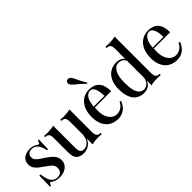

<svg xmlns="http://www.w3.org/2000/svg" viewBox="62 -1662 2514 2514"><g transform="rotate(-45 1319.0 -405.0)"><path d="M213 -530Q253 -530 282.5 -517.5Q312 -505 325 -495Q358 -469 366 -529H388Q386 -501 385 -461.5Q384 -422 384 -357H362Q356 -394 341.5 -429Q327 -464 299.5 -487Q272 -510 228 -510Q195 -510 173 -491.5Q151 -473 151 -437Q151 -407 169 -385Q187 -363 215.5 -344Q244 -325 277 -303Q314 -278 343.5 -253.5Q373 -229 390.5 -199Q408 -169 408 -129Q408 -83 383.5 -51Q359 -19 319 -2.5Q279 14 231 14Q207 14 186 9.5Q165 5 147 -2Q136 -8 125.5 -14.5Q115 -21 105 -27Q95 -34 87 -25Q79 -16 75 7H53Q55 -25 56 -71Q57 -117 57 -193H79Q86 -138 100 -96Q114 -54 141.5 -30.5Q169 -7 217 -7Q236 -7 255 -15.5Q274 -24 286.5 -43Q299 -62 299 -94Q299 -138 268.5 -166.5Q238 -195 190 -227Q156 -251 125.5 -274.5Q95 -298 76 -327.5Q57 -357 57 -398Q57 -443 78.5 -472Q100 -501 136 -515.5Q172 -530 213 -530Z M948 -527V-108Q948 -63 963.5 -41.5Q979 -20 1020 -20V1Q989 -2 958 -2Q925 -2 895 1Q865 4 840 12V-97Q815 -37 770.5 -11.5Q726 14 677 14Q640 14 614 3.5Q588 -7 571 -24Q553 -44 546 -75.5Q539 -107 539 -155V-407Q539 -452 524 -473.5Q509 -495 467 -495V-516Q499 -513 529 -513Q562 -513 592 -516.5Q622 -520 647 -527V-127Q647 -98 651 -74Q655 -50 670 -36Q685 -22 718 -22Q753 -22 780.5 -43Q808 -64 824 -100Q840 -136 840 -181V-407Q840 -452 825 -473.5Q810 -495 768 -495V-516Q800 -513 830 -513Q863 -513 893 -516.5Q923 -520 948 -527Z M1316 -530Q1404 -530 1454 -477Q1504 -424 1504 -309H1159L1157 -328H1398Q1399 -377 1390 -418.5Q1381 -460 1362 -485Q1343 -510 1312 -510Q1269 -510 1237.5 -464.5Q1206 -419 1199 -319L1202 -314Q1201 -300 1200 -283.5Q1199 -267 1199 -251Q1199 -182 1220 -135Q1241 -88 1275 -64.5Q1309 -41 1344 -41Q1371 -41 1396.5 -49.5Q1422 -58 1445 -78.5Q1468 -99 1486 -135L1506 -127Q1494 -93 1469 -60Q1444 -27 1405 -6.5Q1366 14 1314 14Q1244 14 1192 -17.5Q1140 -49 1112 -108Q1084 -167 1084 -248Q1084 -337 1113 -400Q1142 -463 1194.5 -496.5Q1247 -530 1316 -530ZM1190 -814Q1204 -826 1223.5 -823Q1243 -820 1258 -801Q1273 -782 1285 -756Q1297 -730 1314.5 -694.5Q1332 -659 1362 -608L1351 -599Q1310 -641 1279.5 -666Q1249 -691 1227.5 -709Q1206 -727 1189 -747Q1174 -767 1175.5 -785Q1177 -803 1190 -814Z M2041 -784V-109Q2041 -64 2056.5 -42.5Q2072 -21 2113 -21V0Q2082 -3 2051 -3Q2017 -3 1987.5 0Q1958 3 1933 11V-664Q1933 -709 1917.5 -730.5Q1902 -752 1861 -752V-773Q1893 -770 1923 -770Q1956 -770 1986 -773.5Q2016 -777 2041 -784ZM1816 -530Q1860 -530 1896.5 -511Q1933 -492 1948 -447L1936 -436Q1922 -472 1895 -488.5Q1868 -505 1834 -505Q1777 -505 1741 -444.5Q1705 -384 1706 -258Q1706 -175 1720 -122.5Q1734 -70 1761.5 -45Q1789 -20 1828 -20Q1867 -20 1898.5 -53Q1930 -86 1936 -148L1945 -127Q1935 -59 1897 -22.5Q1859 14 1795 14Q1734 14 1687.5 -15.5Q1641 -45 1616 -105.5Q1591 -166 1591 -258Q1591 -349 1621.5 -409.5Q1652 -470 1703 -500Q1754 -530 1816 -530Z M2408 -530Q2496 -530 2546 -477Q2596 -424 2596 -309H2251L2249 -328H2490Q2491 -377 2482 -418.5Q2473 -460 2454 -485Q2435 -510 2404 -510Q2361 -510 2329.5 -464.5Q2298 -419 2291 -319L2294 -314Q2293 -300 2292 -283.5Q2291 -267 2291 -251Q2291 -182 2312 -135Q2333 -88 2367 -64.5Q2401 -41 2436 -41Q2463 -41 2488.5 -49.5Q2514 -58 2537 -78.5Q2560 -99 2578 -135L2598 -127Q2586 -93 2561 -60Q2536 -27 2497 -6.5Q2458 14 2406 14Q2336 14 2284 -17.5Q2232 -49 2204 -108Q2176 -167 2176 -248Q2176 -337 2205 -400Q2234 -463 2286.5 -496.5Q2339 -530 2408 -530Z"/></g></svg>

Font: Playfair Display Medium
Style: Regular
Weight: 500
Designer: Claus Eggers Sørensen
Foundry: Claus Eggers Sørensen
Version: Version 1.203